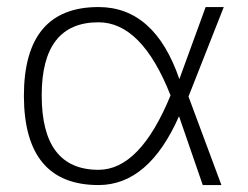

<svg xmlns="http://www.w3.org/2000/svg" viewBox="-20 -533 713 553"><path d="M48.8 -256.3Q48.8 -512.7 263.7 -512.7Q425.3 -512.7 496.6 -305.2L572.3 -512.7H624.5L522.9 -254.9L617.7 0H564L495.6 -198.2Q408.2 0 263.7 0Q49.8 0 48.8 -256.3ZM263.7 -43.9Q383.3 -43.9 471.2 -258.3Q388.2 -468.8 263.7 -468.8Q100.1 -468.8 100.1 -258.3Q100.1 -43.9 263.7 -43.9Z"/></svg>

Font: Voltera Light
Style: Light
Weight: 300
Designer: Bernd Montag
Version: Version 1.301